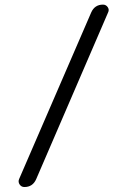

<svg xmlns="http://www.w3.org/2000/svg" viewBox="-20 -750 540 811"><path d="M83 40Q70.3 40 63 29.3Q55.7 18.6 60.5 6.8L365.2 -697.3Q379.9 -730.5 415 -730.5Q427.7 -730.5 435.1 -719.7Q442.4 -709 436.5 -697.3L132.8 6.8Q118.2 40 83 40Z"/></svg>

Font: Rounded Mgen+ 1mn regular
Style: Regular
Weight: 400
Designer: [Source Han Sans]
Ryoko NISHIZUKA  (kana & ideographs); Paul D. Hunt (Latin, Greek & Cyrillic); Wenlong ZHANG  (bopomofo
Version: Version 1.059.20150602